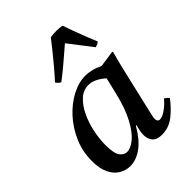

<svg xmlns="http://www.w3.org/2000/svg" viewBox="-216 -859 983 983"><g transform="rotate(-45 275.5 -367.5)"><path d="M146 11Q115 11 87 -5.5Q59 -22 42 -57Q25 -92 25 -147Q25 -215 51 -275Q77 -335 119 -381Q161 -427 211.5 -453.5Q262 -480 311 -480Q330 -480 354 -474.5Q378 -469 404 -456Q425 -459 447.5 -462Q470 -465 494 -469L497 -465Q485 -423 476 -385.5Q467 -348 458 -309L412 -111Q411 -104 408 -93Q405 -82 405 -72Q405 -63 409 -57Q413 -51 423 -51Q440 -51 466 -69Q492 -87 513 -113Q526 -104 536 -93Q502 -48 463 -18Q424 12 375 12Q338 12 322 -6.5Q306 -25 306 -53Q306 -80 317 -115H312Q275 -51 232.5 -20Q190 11 146 11ZM378 -393Q357 -412 334 -423.5Q311 -435 287 -435Q250 -435 221 -408Q192 -381 172 -338.5Q152 -296 142 -247.5Q132 -199 132 -155Q132 -95 148 -73.5Q164 -52 186 -52Q212 -52 243.5 -77.5Q275 -103 305.5 -159.5Q336 -216 358 -309ZM479 -559Q473 -553 466 -550Q459 -547 451 -545Q427 -577 401 -610Q375 -643 354 -671Q320 -642 280 -607.5Q240 -573 200 -543Q194 -545 186.5 -552Q179 -559 176 -565Q200 -591 228 -624Q256 -657 282 -689.5Q308 -722 324 -743Q341 -747 367 -747Q393 -747 409 -743Q418 -717 430 -684Q442 -651 455 -618Q468 -585 479 -559Z"/></g></svg>

Font: Castoro
Style: Italic
Weight: 400
Italic angle: -11°
Designer: John Hudson with Paul Hanslow, assisted by Kaja Sojewska.
Foundry: Tiro Typeworks Ltd.
Version: Version 2.04